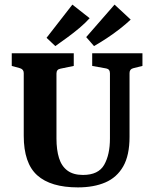

<svg xmlns="http://www.w3.org/2000/svg" viewBox="-20 -804 669 833"><path d="M598 -573V-518L558 -508Q542 -504 542 -487V-210Q542 -130 514.5 -82Q487 -34 437 -12.5Q387 9 318 9Q200 9 141.5 -43.5Q83 -96 83 -215V-487Q83 -503 67 -508L31 -518V-573H300V-518L242 -506Q225 -503 225 -485V-203Q225 -154 236 -118.5Q247 -83 272.5 -64Q298 -45 340 -45Q407 -45 432 -89Q457 -133 457 -203V-486Q457 -504 441 -507L380 -518V-573ZM182 -640 294 -784 369 -725Q350 -704 324.5 -682.5Q299 -661 271.5 -641Q244 -621 220 -604ZM354 -643 477 -784 547 -719Q527 -700 499.5 -678.5Q472 -657 443 -638Q414 -619 388 -604Z"/></svg>

Font: Yrsa
Style: Bold
Weight: 700
Version: Version 2.004